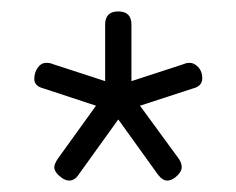

<svg xmlns="http://www.w3.org/2000/svg" viewBox="-20 -729 413 336"><path d="M75 -436Q75 -442 81 -451L148 -544L57 -574Q40 -578 40 -591Q40 -602 46 -610.5Q52 -619 61 -619Q68 -619 72 -617L164 -587V-686Q164 -709 187 -709Q210 -709 210 -686V-587L302 -617Q306 -619 312 -619Q320 -619 327 -611.5Q334 -604 334 -592Q334 -578 317 -574L225 -544L293 -451Q298 -444 298 -436Q298 -429 289.5 -421Q281 -413 273 -413Q264 -413 256 -424L187 -520L118 -424Q111 -413 101 -413Q93 -413 84 -421Q75 -429 75 -436Z"/></svg>

Font: Asap-Medium
Style: Regular
Weight: 500
Designer: Pablo Cosgaya
Foundry: Omnibus-Type
Version: Version 2.000; ttfautohint (v1.8)